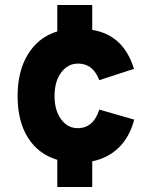

<svg xmlns="http://www.w3.org/2000/svg" viewBox="-20 -732 604 764"><path d="M208 12V-96Q132 -119 91 -184.5Q50 -250 50 -350Q50 -449 91.5 -516.5Q133 -584 208 -607V-712H347V-613Q472 -593 513 -458L375 -413Q350 -479 291 -479Q250 -479 223.5 -443.5Q197 -408 197 -350Q197 -293 223 -257.5Q249 -222 289 -222Q352 -222 375 -296L514 -256Q496 -187 453 -145Q410 -103 347 -90V12Z"/></svg>

Font: Overpass Heavy
Style: Regular
Weight: 900
Designer: Delve Withrington, Thomas Jockin
Foundry: Delve Fonts
Version: Version 3.000;DELV;Overpass